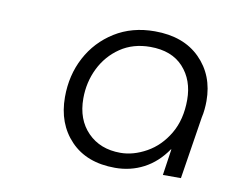

<svg xmlns="http://www.w3.org/2000/svg" viewBox="-48 -771 526 440"><g transform="rotate(10 215.0 -551.0)"><path d="M244 -389Q178 -389 140.5 -428Q103 -467 103 -529Q103 -580 125 -621.5Q147 -663 187 -688Q227 -713 280 -713Q347 -713 385.5 -674.5Q424 -636 424 -576Q424 -567 423 -556.5Q422 -546 420 -538L397 -392H355L364 -453H363Q341 -421 310.5 -405Q280 -389 244 -389ZM250 -425Q280 -425 310.5 -442Q341 -459 360.5 -492Q380 -525 380 -571Q380 -617 353 -646.5Q326 -676 276 -676Q236 -676 206.5 -656Q177 -636 161 -603.5Q145 -571 145 -533Q145 -484 174 -454.5Q203 -425 250 -425Z"/></g></svg>

Font: MuseoModerno ExtraLight
Style: Italic
Weight: 250
Italic angle: -9°
Designer: Pablo Cosgaya, Héctor Gatti, Marcela Romero, and the Authors of The MuseoModerno Project.
Foundry: Omnibus-Type Team
Version: Version 1.003